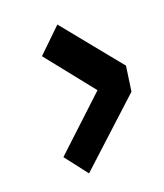

<svg xmlns="http://www.w3.org/2000/svg" viewBox="-104 -607 568 666"><g transform="rotate(-20 180.0 -274.5)"><path d="M346.6 -229.3 359.6 -320.7 184.7 -536 96.9 -451.1 237.7 -274.4 47.1 -96.7 111.4 -13.3Z"/></g></svg>

Font: Secuela ExtLt
Style: Italic
Weight: 200
Italic angle: -8°
Designer: Fernando Haro
Foundry: deFharo
Version: Version 1.704